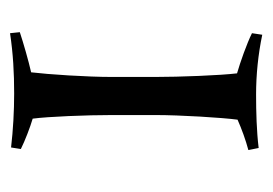

<svg xmlns="http://www.w3.org/2000/svg" viewBox="-98 -424 530 373"><g transform="rotate(90 166.5 -237.0)"><path d="M210 -36C206 -66 203 -141 203 -190V-274C203 -323 208 -404 212 -434C230 -442 252 -450 271 -455L267 -475C234 -471 197 -470 163 -470C125 -470 85 -474 47 -482L44 -462C64 -452 101 -439 122 -433C126 -400 129 -321 129 -274V-190C129 -141 124 -66 120 -33C98 -28 63 -18 42 -11L44 8C84 2 121 0 161 0C195 0 232 2 266 6L269 -13C253 -21 227 -31 210 -36Z"/></g></svg>

Font: Almendra
Style: Regular
Weight: 400
Designer: Ana Sanfelippo
Foundry: Ana Sanfelippo
Version: Version 1.003